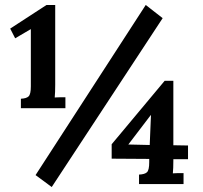

<svg xmlns="http://www.w3.org/2000/svg" viewBox="-20 -736 817 772"><path d="M21 0ZM200 -344Q212 -345 243 -345V-301H64V-339Q86 -340 95 -348.5Q104 -357 104 -389V-619L41 -582L21 -621L167 -716H202V-395Q202 -364 200 -344ZM188 16 123 -32 566 -716 634 -663ZM736 -151V-96H677V-90Q677 -59 675 -39Q687 -40 718 -40V4H539V-34Q562 -35 571 -43.5Q580 -52 580 -84V-97L429 -98V-156L642 -411H677V-152ZM496 -155 582 -153 587 -273H586Z"/></svg>

Font: Sumana
Style: Bold
Weight: 700
Designer: Cyreal, Alexei Vanyashin (Devanagari), Olga Karpushina (Latin)
Foundry: Cyreal
Version: Version 1.015;PS 001.015;hotconv 1.0.70;makeotf.lib2.5.58329